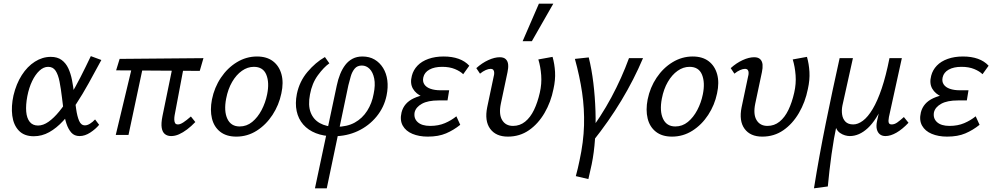

<svg xmlns="http://www.w3.org/2000/svg" viewBox="-20 -731 5378 1040"><path d="M163 7Q111 7 82 -23.5Q53 -54 46.5 -104.5Q40 -155 53 -214Q68 -277 98 -324Q128 -371 169 -397Q210 -423 255 -423Q291 -423 314 -406Q337 -389 350 -361Q363 -333 370 -297.5Q377 -262 381 -224Q387 -180 392.5 -140.5Q398 -101 408.5 -76.5Q419 -52 440 -52Q453 -52 467.5 -61Q482 -70 495 -84L517 -55Q498 -32 469 -13Q440 6 411 6Q383 6 366.5 -12.5Q350 -31 340 -61Q330 -91 325 -127.5Q320 -164 316 -200Q310 -251 302.5 -289Q295 -327 281 -348Q267 -369 241 -369Q216 -369 193.5 -348Q171 -327 154 -291.5Q137 -256 128 -210Q119 -162 122 -126.5Q125 -91 141 -71Q157 -51 186 -51Q214 -51 243 -71.5Q272 -92 301 -127.5Q330 -163 359 -210.5Q388 -258 416 -313Q444 -368 472 -427L529 -406Q494 -341 460.5 -280.5Q427 -220 392.5 -167.5Q358 -115 322 -76Q286 -37 246.5 -15Q207 7 163 7Z M907 6Q887 6 873.5 -4.5Q860 -15 856 -38.5Q852 -62 860 -102L923 -409H983L926 -107Q924 -96 924 -84.5Q924 -73 928 -65Q932 -57 944 -57Q956 -57 973 -68Q990 -79 1014 -100L1038 -70Q1016 -47 993.5 -30Q971 -13 949.5 -3.5Q928 6 907 6ZM607 0 705 -409H763L676 0ZM1062 -347 609 -350 628 -412 1082 -416Z M1260 9Q1206 9 1172.5 -17.5Q1139 -44 1128 -89.5Q1117 -135 1128 -192Q1141 -257 1176.5 -310Q1212 -363 1263 -394Q1314 -425 1372 -425Q1425 -425 1458.5 -399.5Q1492 -374 1504.5 -329Q1517 -284 1504 -225Q1491 -162 1456 -108.5Q1421 -55 1370.5 -23Q1320 9 1260 9ZM1278 -46Q1316 -46 1346 -70.5Q1376 -95 1397 -135Q1418 -175 1427 -220Q1440 -284 1422.5 -326.5Q1405 -369 1355 -369Q1321 -369 1290.5 -347.5Q1260 -326 1237.5 -287.5Q1215 -249 1205 -197Q1192 -129 1211.5 -87.5Q1231 -46 1278 -46Z M1686 289 1804 -267Q1811 -301 1822.5 -329.5Q1834 -358 1850.5 -379.5Q1867 -401 1890 -413Q1913 -425 1943 -425Q1981 -425 2009 -408.5Q2037 -392 2055 -363Q2073 -334 2078 -296Q2083 -258 2074 -214Q2061 -150 2019.5 -99.5Q1978 -49 1918 -21Q1858 7 1787 7Q1733 7 1691 -9.5Q1649 -26 1622.5 -56.5Q1596 -87 1587 -129Q1578 -171 1588 -222Q1602 -290 1645.5 -341.5Q1689 -393 1740 -422L1764 -388Q1734 -367 1702 -323.5Q1670 -280 1659 -219Q1648 -161 1662.5 -122.5Q1677 -84 1712.5 -64Q1748 -44 1800 -44Q1860 -44 1901.5 -67Q1943 -90 1969 -131Q1995 -172 2004 -223Q2014 -271 2007 -305.5Q2000 -340 1982 -358Q1964 -376 1940 -376Q1915 -376 1901 -359Q1887 -342 1880 -317.5Q1873 -293 1867 -269L1750 289Z M2297 9Q2250 9 2214 -6Q2178 -21 2161.5 -50.5Q2145 -80 2155 -122Q2168 -174 2222 -199Q2276 -224 2357 -224L2353 -191Q2306 -191 2269.5 -206.5Q2233 -222 2216.5 -251Q2200 -280 2211 -321Q2219 -352 2241.5 -375.5Q2264 -399 2300.5 -412Q2337 -425 2383 -425Q2429 -425 2464 -412.5Q2499 -400 2522 -375L2489 -329Q2473 -345 2444 -357Q2415 -369 2375 -369Q2333 -369 2306 -354Q2279 -339 2273 -312Q2268 -290 2278.5 -274Q2289 -258 2312 -250Q2335 -242 2366 -242H2413L2404 -187H2356Q2298 -187 2265.5 -169Q2233 -151 2226 -123Q2220 -90 2242.5 -69.5Q2265 -49 2310 -49Q2355 -49 2390 -64Q2425 -79 2452 -101L2473 -55Q2437 -26 2396 -8.5Q2355 9 2297 9Z M2731 9Q2666 9 2635 -33.5Q2604 -76 2619 -150L2654 -316Q2657 -326 2657 -336Q2657 -346 2652.5 -352Q2648 -358 2637 -358Q2626 -358 2611 -351.5Q2596 -345 2580 -332L2560 -362Q2591 -390 2625 -405.5Q2659 -421 2687 -421Q2709 -421 2720 -410Q2731 -399 2732.5 -381Q2734 -363 2729 -340L2693 -170Q2681 -112 2700 -80.5Q2719 -49 2759 -49Q2796 -49 2824.5 -72Q2853 -95 2872.5 -135.5Q2892 -176 2904 -229Q2915 -277 2911.5 -323.5Q2908 -370 2896 -409L2973 -423Q2984 -385 2986.5 -341.5Q2989 -298 2978 -249Q2964 -178 2929.5 -119Q2895 -60 2845 -25.5Q2795 9 2731 9ZM2811 -508 2899 -711H2977L2861 -508Z M3190 36 3157 4Q3235 -98 3291.5 -203.5Q3348 -309 3387 -416H3463Q3414 -300 3346 -187Q3278 -74 3190 36ZM3167 239 3099 223Q3105 201 3110 180Q3115 159 3119 139Q3141 38 3143.5 -52Q3146 -142 3133 -230Q3120 -318 3094 -412L3169 -420Q3185 -356 3194 -281.5Q3203 -207 3205.5 -129.5Q3208 -52 3203 22Q3198 96 3185 159Q3180 182 3175.5 201.5Q3171 221 3167 239Z M3620 9Q3566 9 3532.5 -17.5Q3499 -44 3488 -89.5Q3477 -135 3488 -192Q3501 -257 3536.5 -310Q3572 -363 3623 -394Q3674 -425 3732 -425Q3785 -425 3818.5 -399.5Q3852 -374 3864.5 -329Q3877 -284 3864 -225Q3851 -162 3816 -108.5Q3781 -55 3730.5 -23Q3680 9 3620 9ZM3638 -46Q3676 -46 3706 -70.5Q3736 -95 3757 -135Q3778 -175 3787 -220Q3800 -284 3782.5 -326.5Q3765 -369 3715 -369Q3681 -369 3650.5 -347.5Q3620 -326 3597.5 -287.5Q3575 -249 3565 -197Q3552 -129 3571.5 -87.5Q3591 -46 3638 -46Z M4109 9Q4044 9 4013 -33.5Q3982 -76 3997 -150L4032 -316Q4035 -326 4035 -336Q4035 -346 4030.5 -352Q4026 -358 4015 -358Q4004 -358 3989 -351.5Q3974 -345 3958 -332L3938 -362Q3969 -390 4003 -405.5Q4037 -421 4065 -421Q4087 -421 4098 -410Q4109 -399 4110.5 -381Q4112 -363 4107 -340L4071 -170Q4059 -112 4078 -80.5Q4097 -49 4137 -49Q4174 -49 4202.5 -72Q4231 -95 4250.5 -135.5Q4270 -176 4282 -229Q4293 -277 4289.5 -323.5Q4286 -370 4274 -409L4351 -423Q4362 -385 4364.5 -341.5Q4367 -298 4356 -249Q4342 -178 4307.5 -119Q4273 -60 4223 -25.5Q4173 9 4109 9Z M4389 289Q4417 114 4453 -63.5Q4489 -241 4528 -416H4600L4543 -159Q4538 -134 4541.5 -110.5Q4545 -87 4559.5 -72Q4574 -57 4602 -57Q4627 -57 4654 -77Q4681 -97 4707 -140.5Q4733 -184 4756 -252Q4779 -320 4798 -416H4840Q4809 -266 4768 -173Q4727 -80 4680.5 -37Q4634 6 4583 6Q4571 6 4557 2Q4543 -2 4530 -11Q4517 -20 4510 -35Q4503 -50 4504 -72L4514 -65Q4496 19 4484 106Q4472 193 4464 279ZM4776 6Q4758 6 4746 -3.5Q4734 -13 4729.5 -31Q4725 -49 4731 -77L4806 -416H4865L4795 -97Q4791 -76 4794 -66.5Q4797 -57 4810 -57Q4825 -57 4840 -67.5Q4855 -78 4876 -97L4901 -66Q4868 -31 4836 -12.5Q4804 6 4776 6Z M5110 9Q5063 9 5027 -6Q4991 -21 4974.5 -50.5Q4958 -80 4968 -122Q4981 -174 5035 -199Q5089 -224 5170 -224L5166 -191Q5119 -191 5082.5 -206.5Q5046 -222 5029.5 -251Q5013 -280 5024 -321Q5032 -352 5054.5 -375.5Q5077 -399 5113.5 -412Q5150 -425 5196 -425Q5242 -425 5277 -412.5Q5312 -400 5335 -375L5302 -329Q5286 -345 5257 -357Q5228 -369 5188 -369Q5146 -369 5119 -354Q5092 -339 5086 -312Q5081 -290 5091.5 -274Q5102 -258 5125 -250Q5148 -242 5179 -242H5226L5217 -187H5169Q5111 -187 5078.5 -169Q5046 -151 5039 -123Q5033 -90 5055.5 -69.5Q5078 -49 5123 -49Q5168 -49 5203 -64Q5238 -79 5265 -101L5286 -55Q5250 -26 5209 -8.5Q5168 9 5110 9Z"/></svg>

Font: Ysabeau Infant Medium
Style: Italic
Weight: 500
Italic angle: -12°
Designer: Christian Thalmann (Catharsis Fonts)
Version: Version 2.001;gftools[0.9.30]; featfreeze: ss01,ss02,lnum